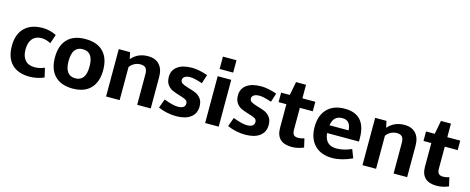

<svg xmlns="http://www.w3.org/2000/svg" viewBox="-37 -1388 5026 2052"><g transform="rotate(15 2476.5 -362.0)"><path d="M455.1 -495.1 421.9 -396Q368.7 -423.8 318.8 -423.8Q253.9 -423.8 218.5 -381.8Q183.1 -339.8 183.1 -263.2Q183.1 -187 219.5 -145.5Q255.9 -104 324.2 -104Q380.4 -104 434.1 -127.9L458 -25.9Q421.9 -9.8 379.9 -1Q337.9 7.8 299.8 7.8Q169.9 7.8 101.1 -62Q32.2 -131.8 32.2 -263.2Q32.2 -391.1 103 -461.7Q173.8 -532.2 303.2 -532.2Q383.3 -532.2 455.1 -495.1Z M1042.5 -263.2Q1042.5 -131.3 973.6 -60.1Q904.8 11.2 775.4 11.2Q647.5 11.2 578.1 -59.8Q508.8 -130.9 508.8 -263.2Q508.8 -395 577.6 -465.6Q646.5 -536.1 775.4 -536.1Q904.8 -536.1 973.6 -465.6Q1042.5 -395 1042.5 -263.2ZM659.7 -263.2Q659.7 -102.1 775.4 -102.1Q891.6 -102.1 891.6 -263.2Q891.6 -424.3 775.4 -423.8Q659.7 -424.3 659.7 -263.2Z M1468.3 -532.2Q1550.3 -532.2 1594.7 -484.1Q1639.2 -436 1639.2 -348.1V0H1489.3V-339.8Q1489.3 -385.7 1471.2 -406.2Q1453.1 -426.8 1413.1 -426.8Q1377 -426.8 1345.7 -410.4Q1314.5 -394 1295.4 -366.2V0H1145V-523.9H1270L1286.1 -451.2Q1355.5 -532.2 1468.3 -532.2Z M2128.4 -500 2097.2 -401.9Q2045.4 -418.9 2014.9 -425.5Q1984.4 -432.1 1960.4 -432.1Q1923.3 -432.1 1901.9 -418Q1880.4 -403.8 1880.4 -379.9Q1880.4 -356.9 1900.9 -344Q1921.4 -331.1 1962.4 -318.8Q2019.5 -302.7 2053 -288.8Q2086.4 -274.9 2112.3 -242.4Q2138.2 -210 2138.2 -153.8Q2138.2 -76.7 2080.8 -33.4Q2023.4 9.8 1923.3 9.8Q1818.4 9.8 1722.2 -32.2L1758.3 -130.9Q1815.4 -109.9 1850.8 -101.3Q1886.2 -92.8 1914.1 -92.8Q1953.1 -92.8 1973.1 -107.4Q1993.2 -122.1 1993.2 -148.9Q1993.2 -175.8 1970.2 -188.5Q1947.3 -201.2 1896 -215.8Q1848.1 -230 1816.2 -244.9Q1784.2 -259.8 1761.2 -292Q1738.3 -324.2 1738.3 -377Q1738.3 -451.2 1795.7 -492.7Q1853 -534.2 1955.1 -534.2Q2029.3 -534.2 2128.4 -500Z M2241.2 -734.9H2391.1V-598.1H2241.2ZM2241.2 -518.1H2391.1V0H2241.2Z M2893.1 -500 2861.8 -401.9Q2810.1 -418.9 2779.5 -425.5Q2749 -432.1 2725.1 -432.1Q2688 -432.1 2666.5 -418Q2645 -403.8 2645 -379.9Q2645 -356.9 2665.5 -344Q2686 -331.1 2727.1 -318.8Q2784.2 -302.7 2817.6 -288.8Q2851.1 -274.9 2877 -242.4Q2902.8 -210 2902.8 -153.8Q2902.8 -76.7 2845.5 -33.4Q2788.1 9.8 2688 9.8Q2583 9.8 2486.8 -32.2L2522.9 -130.9Q2580.1 -109.9 2615.5 -101.3Q2650.9 -92.8 2678.7 -92.8Q2717.8 -92.8 2737.8 -107.4Q2757.8 -122.1 2757.8 -148.9Q2757.8 -175.8 2734.9 -188.5Q2711.9 -201.2 2660.6 -215.8Q2612.8 -230 2580.8 -244.9Q2548.8 -259.8 2525.9 -292Q2502.9 -324.2 2502.9 -377Q2502.9 -451.2 2560.3 -492.7Q2617.7 -534.2 2719.7 -534.2Q2793.9 -534.2 2893.1 -500Z M3200.7 7.8Q3027.8 7.8 3027.8 -157.2V-418.9H2941.4V-523.9H3037.6L3066.4 -673.8H3176.8V-523.9H3319.8V-418.9H3176.8V-178.2Q3176.8 -138.2 3191.7 -121.1Q3206.5 -104 3242.7 -104Q3273.4 -104 3308.6 -116.2L3330.6 -20Q3262.7 7.8 3200.7 7.8Z M3665.5 -100.1Q3704.6 -100.1 3744.1 -109.1Q3783.7 -118.2 3831.5 -138.2L3867.7 -44.9Q3748.5 10.3 3647.5 9.8Q3523.4 9.8 3452.6 -62.5Q3381.8 -134.8 3381.8 -263.2Q3381.8 -391.1 3451.2 -462.6Q3520.5 -534.2 3645.5 -534.2Q3880.4 -534.2 3880.4 -268.1V-233.9H3527.8Q3539.6 -100.1 3665.5 -100.1ZM3646.5 -430.2Q3596.7 -430.2 3568.1 -403.1Q3539.6 -376 3530.8 -320.8H3742.7Q3736.3 -430.2 3646.5 -430.2Z M4305.2 -532.2Q4387.2 -532.2 4431.6 -484.1Q4476.1 -436 4476.1 -348.1V0H4326.2V-339.8Q4326.2 -385.7 4308.1 -406.2Q4290 -426.8 4250 -426.8Q4213.9 -426.8 4182.6 -410.4Q4151.4 -394 4132.3 -366.2V0H3981.9V-523.9H4106.9L4123 -451.2Q4192.4 -532.2 4305.2 -532.2Z M4804.2 7.8Q4631.3 7.8 4631.3 -157.2V-418.9H4544.9V-523.9H4641.1L4669.9 -673.8H4780.3V-523.9H4923.3V-418.9H4780.3V-178.2Q4780.3 -138.2 4795.2 -121.1Q4810.1 -104 4846.2 -104Q4877 -104 4912.1 -116.2L4934.1 -20Q4866.2 7.8 4804.2 7.8Z"/></g></svg>

Font: Sarala
Style: Bold
Weight: 700
Designer: Andres Torresi
Foundry: Huerta Tipografica
Version: Version 1.004;PS 001.003;hotconv 1.0.70;makeotf.lib2.5.58329